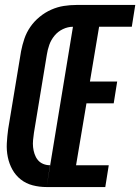

<svg xmlns="http://www.w3.org/2000/svg" viewBox="-20 -755 566 775"><path d="M168 0 289 -735H526L512 -647H380L343 -426H453L439 -338H329L287 -88H419L405 0ZM168 0Q139 0 112 -7Q85 -14 64 -30.5Q43 -47 30 -70.5Q17 -94 11.5 -121Q6 -148 7.5 -176.5Q9 -205 13 -234L65 -548Q70 -574 78.5 -599Q87 -624 102.5 -646.5Q118 -669 140 -687Q162 -705 187 -716Q212 -727 237.5 -731Q263 -735 289 -735L275 -647Q254 -647 234 -637.5Q214 -628 200 -611Q186 -594 179 -574Q172 -554 169 -534L117 -219Q115 -205 113.5 -190Q112 -175 113.5 -161Q115 -147 119.5 -133.5Q124 -120 132.5 -109.5Q141 -99 154 -93.5Q167 -88 182 -88Z"/></svg>

Font: Iosevka Extrabold
Style: Italic
Weight: 800
Italic angle: -9°
Monospace: yes
Designer: Belleve Invis
Foundry: Belleve Invis
Version: Version 32.5.0; ttfautohint (v1.8.4)